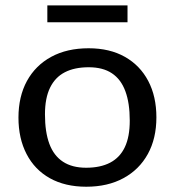

<svg xmlns="http://www.w3.org/2000/svg" viewBox="-20 -698 663 728"><path d="M306.5 -62Q360.5 -62 397.5 -81.2Q434.5 -100.5 453.2 -139.8Q472 -179 472 -240.5Q472 -307.5 455.2 -352.5Q438.5 -397.5 404.2 -420.2Q370 -443 316.5 -443Q262.5 -443 225.8 -424Q189 -405 169.8 -365.5Q150.5 -326 150.5 -264.5Q150.5 -197.5 167.2 -152.5Q184 -107.5 218.8 -84.8Q253.5 -62 306.5 -62ZM307 10Q227 10 169.2 -22.2Q111.5 -54.5 80.8 -113.8Q50 -173 50 -252Q50 -332 82.2 -391Q114.5 -450 174.2 -482.5Q234 -515 316 -515Q396 -515 453.5 -482.5Q511 -450 542 -391.2Q573 -332.5 573 -253Q573 -173 540.5 -114Q508 -55 448.2 -22.5Q388.5 10 307 10ZM159.5 -613.5V-677.5H463.5V-613.5Z"/></svg>

Font: Newsreader 7pt
Style: Regular
Weight: 400
Designer: Hugues Gentile
Foundry: Production Type
Version: Version 1.003